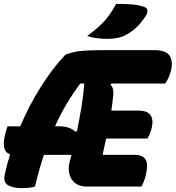

<svg xmlns="http://www.w3.org/2000/svg" viewBox="-25 -960 905 988"><path d="M155 0Q139 5 121 6.5Q103 8 83 8Q40 8 15 -8Q-10 -24 0 -64Q11 -115 27 -166Q-27 -183 9 -296L14 -310H79Q125 -418 185 -513Q245 -608 311 -678Q330 -686 352.5 -691.5Q375 -697 412 -699.5Q449 -702 510 -702H768Q829 -702 848 -673Q867 -644 854 -594Q845 -558 825 -530H548L544 -524Q555 -513 557.5 -495.5Q560 -478 554 -435Q552 -415 548 -391H687Q775 -391 756 -303Q752 -286 746 -272Q740 -258 734 -247H521Q513 -207 503 -163H669Q710 -163 724.5 -138.5Q739 -114 725 -58Q721 -41 715 -26Q709 -11 703 0H420Q384 0 361.5 -18Q339 -36 332 -64.5Q325 -93 333 -126Q338 -145 343 -163H201Q176 -88 155 0ZM277 -310Q334 -310 362 -283L371 -285Q383 -343 393.5 -405.5Q404 -468 409 -530H388Q352 -482 319.5 -428Q287 -374 258 -310ZM573 -940Q614 -940 651.5 -937.5Q689 -935 718 -924Q732 -919 733.5 -906.5Q735 -894 727 -881Q700 -840 674 -816Q648 -792 613 -775Q598 -768 575.5 -764Q553 -760 527 -760Q502 -760 473.5 -763.5Q445 -767 424 -775Q462 -803 487.5 -826.5Q513 -850 533 -877Q553 -904 573 -940Z"/></svg>

Font: Recursive Sn Csl St Blk
Style: Italic
Weight: 900
Italic angle: -15°
Version: Version 1.079;hotconv 1.0.112;makeotfexe 2.5.65598; ttfautoh